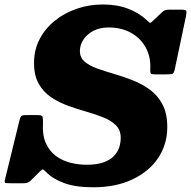

<svg xmlns="http://www.w3.org/2000/svg" viewBox="-55 -792 831 835"><path d="M292.5 -570Q292.5 -596.5 307.8 -619.8Q323 -643 351 -657.8Q379 -672.5 417.5 -672.5Q473.5 -672.5 515.2 -649Q557 -625.5 579.2 -584.5Q601.5 -543.5 598.5 -490.5Q597.5 -476 601.2 -472.2Q605 -468.5 621.5 -468.5H664.5Q686 -468.5 693.5 -470.2Q701 -472 705 -490.5L754.5 -725Q757.5 -741.5 754.2 -745.8Q751 -750 731.5 -750H684.5Q671.5 -750 664.2 -748Q657 -746 651 -740L609 -700.5Q599.5 -690.5 595.8 -693.2Q592 -696 583 -704.5Q550.5 -735.5 502.5 -754Q454.5 -772.5 392 -772.5Q333 -772.5 279 -754Q225 -735.5 183.2 -701.8Q141.5 -668 117.2 -621.5Q93 -575 93 -518.5Q93 -463.5 113.5 -427.5Q134 -391.5 167.5 -369Q201 -346.5 241.2 -332Q281.5 -317.5 321.8 -306Q362 -294.5 395.5 -281Q429 -267.5 449.5 -246.8Q470 -226 470 -192.5Q470 -170.5 463 -149.8Q456 -129 439.2 -112.2Q422.5 -95.5 393.8 -85.5Q365 -75.5 321.5 -75.5Q286.5 -75.5 251.5 -84.2Q216.5 -93 188.2 -113.8Q160 -134.5 144.2 -170Q128.5 -205.5 132 -259.5Q132 -276.5 130.2 -284Q128.5 -291.5 108 -291.5H58Q41.5 -291.5 37.2 -287Q33 -282.5 30 -270L-33.5 -10.5Q-37 3.5 -29.5 4.2Q-22 5 -6 5H45Q59 5 65.8 2Q72.5 -1 79 -7L117 -45Q128.5 -56.5 131.8 -55.2Q135 -54 146 -43.5Q174.5 -14 224 4.2Q273.5 22.5 350.5 22.5Q448.5 22.5 521 -11.8Q593.5 -46 633 -105.2Q672.5 -164.5 672.5 -239.5Q672.5 -298 652 -337.2Q631.5 -376.5 597.5 -401.5Q563.5 -426.5 523 -442.5Q482.5 -458.5 442 -470.2Q401.5 -482 367.5 -494.2Q333.5 -506.5 313 -524Q292.5 -541.5 292.5 -570Z"/></svg>

Font: Besley ExtraBold
Style: Italic
Weight: 800
Italic angle: -13°
Designer: Owen Earl
Foundry: indestructible type*
Version: Version 2.001